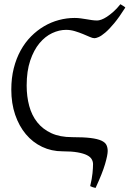

<svg xmlns="http://www.w3.org/2000/svg" viewBox="-20 -716 621 921"><path d="M581.1 -679.7Q551.8 -633.3 527.8 -604.5Q503.9 -575.7 485.1 -559.8Q466.3 -543.9 453.4 -538.3Q440.4 -532.7 433.1 -532.7Q424.3 -532.7 410.2 -539.1Q396 -545.4 378.2 -552.7Q360.4 -560.1 339.6 -566.4Q318.8 -572.8 296.9 -572.8Q263.7 -572.8 230.2 -557.1Q196.8 -541.5 169.4 -508.8Q142.1 -476.1 125 -425.5Q107.9 -375 107.9 -305.7Q107.9 -253.4 120.1 -208Q132.3 -162.6 158.7 -129.4Q185.1 -96.2 226.3 -77.1Q267.6 -58.1 325.7 -58.1Q381.3 -58.1 414.8 -54Q448.2 -49.8 466.6 -41.3Q484.9 -32.7 490.7 -20.3Q496.6 -7.8 496.6 8.3Q496.6 27.8 483.9 71.3Q471.2 114.7 438.5 185.5Q431.6 184.1 424.8 181.9Q418 179.7 412.6 176.8Q421.4 140.1 423.8 114.3Q426.3 88.4 426.3 71.3Q426.3 59.1 419.9 47.9Q413.6 36.6 397.2 28.3Q380.9 20 352.3 14.9Q323.7 9.8 279.8 9.8Q227.1 9.8 181.9 -11.7Q136.7 -33.2 104 -72.3Q71.3 -111.3 52.7 -165.8Q34.2 -220.2 34.2 -286.1Q34.2 -341.8 46.1 -388.9Q58.1 -436 79.1 -474.1Q100.1 -512.2 128.9 -541.3Q157.7 -570.3 191.4 -590.1Q225.1 -609.9 262.5 -619.9Q299.8 -629.9 337.9 -629.9Q353.5 -629.9 367.4 -627.9Q381.3 -626 394.5 -623.8Q407.7 -621.6 420.7 -619.6Q433.6 -617.7 446.8 -617.7Q454.1 -617.7 466.1 -621.8Q478 -626 492.7 -635.5Q507.3 -645 523.9 -659.7Q540.5 -674.3 557.6 -695.8Q562 -692.9 570.1 -688.2Q578.1 -683.6 581.1 -679.7Z"/></svg>

Font: Gentium Plus
Style: Regular
Weight: 400
Designer: J. Victor Gaultney, Annie Olsen, Iska Routamaa
Foundry: SIL International
Version: Version 1.510